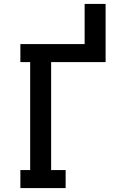

<svg xmlns="http://www.w3.org/2000/svg" viewBox="-20 -960 640 980"><path d="M84 0V-92H134V-643H84V-735H412V-940H519V-643H241V-92H315V0Z"/></svg>

Font: Iosevka Curly Slab SmBdEx
Style: Regular
Weight: 600
Width: 7
Monospace: yes
Designer: Belleve Invis
Foundry: Belleve Invis
Version: Version 11.1.0; ttfautohint (v1.8.3)